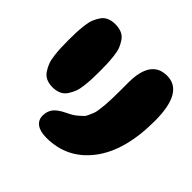

<svg xmlns="http://www.w3.org/2000/svg" viewBox="-176 -875 1045 1045"><g transform="rotate(45 347.0 -352.0)"><path d="M316 0Q476 0 572.5 -127Q669 -254 669 -483Q669 -704 542 -704Q419 -704 419 -527Q419 -480 419 -458.5Q419 -437 418 -402.5Q417 -368 415.5 -353.5Q414 -339 411 -314.5Q408 -290 403.5 -280Q399 -270 392 -253Q385 -236 376.5 -228.5Q368 -221 355.5 -209.5Q343 -198 328.5 -189.5Q314 -181 295 -172Q250 -150 233 -127Q216 -104 216 -71Q216 -38 241.5 -19Q267 0 316 0ZM266 -461Q266 -497 265 -520.5Q264 -544 260.5 -575.5Q257 -607 249 -627Q241 -647 228 -666Q215 -685 194 -694Q173 -703 145 -703Q117 -703 96.5 -694Q76 -685 63 -666Q50 -647 42 -626.5Q34 -606 30.5 -575Q27 -544 26 -520Q25 -496 25 -461Q25 -427 26 -403.5Q27 -380 30.5 -349Q34 -318 42 -297Q50 -276 63 -256.5Q76 -237 96.5 -227.5Q117 -218 145 -218Q173 -218 194 -227.5Q215 -237 228 -256.5Q241 -276 249 -296.5Q257 -317 260.5 -348.5Q264 -380 265 -403.5Q266 -427 266 -461Z"/></g></svg>

Font: Cherry Bomb
Style: Regular
Weight: 400
Designer: satsuyako
Foundry: satsuyako
Version: Version 4.0